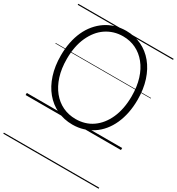

<svg xmlns="http://www.w3.org/2000/svg" viewBox="-282 -1064 1488 1613"><g transform="rotate(30 462.5 -257.5)"><path d="M464 19Q381 19 312.5 -13.5Q244 -46 194 -106Q144 -166 117 -250Q90 -334 90 -436Q90 -504 102 -564Q114 -624 137 -674.5Q160 -725 193.5 -765Q227 -805 268.5 -833Q310 -861 359.5 -875.5Q409 -890 464 -890Q546 -890 614 -857.5Q682 -825 731.5 -765Q781 -705 808 -621.5Q835 -538 835 -436Q835 -368 823 -308Q811 -248 788 -197Q765 -146 732 -106Q699 -66 657.5 -38.5Q616 -11 567.5 4Q519 19 464 19ZM464 -35Q509 -35 550 -47Q591 -59 626 -83.5Q661 -108 688.5 -142.5Q716 -177 736 -221.5Q756 -266 766.5 -320Q777 -374 777 -436Q777 -529 754 -603Q731 -677 688.5 -729.5Q646 -782 589 -809.5Q532 -837 464 -837Q418 -837 377 -824.5Q336 -812 300.5 -788Q265 -764 237.5 -729.5Q210 -695 189.5 -650.5Q169 -606 158.5 -552Q148 -498 148 -436Q148 -343 171.5 -269Q195 -195 237.5 -142.5Q280 -90 337.5 -62.5Q395 -35 464 -35ZM0 365H925V375H0ZM0 -20H925V0H0ZM0 -505H925V-500H0ZM0 -885H925V-875H0Z"/></g></svg>

Font: Playwrite AT Guides
Style: Regular
Weight: 400
Designer: Veronika Burian, José Scaglione
Foundry: TypeTogether
Version: Version 1.003